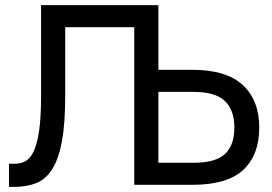

<svg xmlns="http://www.w3.org/2000/svg" viewBox="-20 -720 1060 748"><path d="M15 -82H36Q60 -82 79 -92Q98 -102 111.5 -131Q125 -160 132.5 -211.5Q140 -263 140 -346V-700H597V-448H730Q862 -448 926 -388.5Q990 -329 990 -223Q990 -116 927.5 -58Q865 0 730 0H503V-614H234V-346Q234 -239 221.5 -170.5Q209 -102 184 -62Q159 -22 122 -7Q85 8 36 8H15ZM597 -362V-86H735Q820 -86 856.5 -120Q893 -154 893 -223Q893 -292 855.5 -327Q818 -362 735 -362Z"/></svg>

Font: PT Root UI Web Medium
Style: Regular
Weight: 500
Designer: Vitaly Kuzmin
Foundry: ParaType Ltd.
Version: Version 1.001W